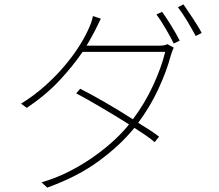

<svg xmlns="http://www.w3.org/2000/svg" viewBox="-20 -810 996 874"><path d="M700 -602Q717 -602 725.5 -603.5Q734 -605 742 -609L771 -593Q767 -586 763.5 -575Q760 -564 758 -559Q739 -487 701 -405Q663 -323 609 -251Q637 -234 661.5 -218Q686 -202 704 -188L684 -163Q668 -177 644 -193.5Q620 -210 592 -228L585 -220Q522 -144 426.5 -74.5Q331 -5 195 44L169 20Q228 3 283.5 -24Q339 -51 389.5 -85Q440 -119 484 -157.5Q528 -196 562 -237L567 -244Q536 -264 502.5 -284Q469 -304 437 -323Q405 -342 376.5 -358Q348 -374 327 -385L345 -406Q367 -395 395.5 -379.5Q424 -364 456 -345.5Q488 -327 521 -307Q554 -287 585 -267Q639 -339 677 -421Q715 -503 732 -574H356Q314 -512 252.5 -445.5Q191 -379 102 -319L76 -338Q137 -376 188 -422Q239 -468 278 -515Q317 -562 344.5 -606.5Q372 -651 386 -685Q390 -693 395.5 -709Q401 -725 403 -737L439 -725Q432 -712 425.5 -697.5Q419 -683 413 -672Q405 -656 395 -638.5Q385 -621 374 -602ZM718 -756Q736 -731 759 -694Q782 -657 798 -625L771 -612Q764 -626 754.5 -643.5Q745 -661 734.5 -679Q724 -697 713 -714Q702 -731 692 -744ZM815 -790Q824 -777 835.5 -760Q847 -743 858.5 -725.5Q870 -708 880.5 -691Q891 -674 898 -660L871 -646Q854 -678 832 -714.5Q810 -751 790 -777Z"/></svg>

Font: Kinto Sans Thin
Style: Regular
Weight: 100
Designer: Authors: Ryoko NISHIZUKA  (kana & ideographs); Paul D. Hunt (Latin, Greek & Cyrillic); Wenlong ZHANG  (bopomofo); Sandol
Foundry: Adobe Systems Incorporated, ookami Inc.
Version: Version 0.001